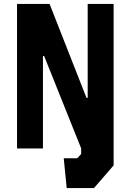

<svg xmlns="http://www.w3.org/2000/svg" viewBox="-20 -750 660 970"><path d="M455 200 554 85.5V-730H423V-255.5H417L230.5 -730H66V0H197V-467H203L390 -0.5V28.5L370 49.5H302L317 200Z"/></svg>

Font: Monaspace Krypton ExtraBold
Style: Regular
Weight: 800
Designer: Riley Cran & the Lettermatic Team
Foundry: Lettermatic
Version: Version 1.101 (Monaspace Krypton)